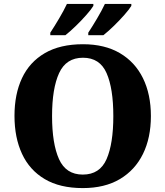

<svg xmlns="http://www.w3.org/2000/svg" viewBox="-20 -951 845 981"><path d="M403 10Q286 10 208.5 -36Q131 -82 92.5 -165Q54 -248 54 -359Q54 -470 92.5 -552Q131 -634 209 -679.5Q287 -725 404 -725Q515 -725 592.5 -679.5Q670 -634 710.5 -551.5Q751 -469 751 -358Q751 -247 710.5 -164.5Q670 -82 592.5 -36Q515 10 403 10ZM403 -59Q490 -59 524.5 -138Q559 -217 559 -358Q559 -499 524.5 -577.5Q490 -656 404 -656Q318 -656 282 -577.5Q246 -499 246 -358Q246 -217 281.5 -138Q317 -59 403 -59ZM431 -784Q452 -816 476 -856.5Q500 -897 516 -931H651V-921Q641 -904 615.5 -875Q590 -846 560.5 -817.5Q531 -789 508 -771H431ZM237 -784Q258 -816 282 -856.5Q306 -897 322 -931H457V-921Q447 -904 421.5 -875Q396 -846 366.5 -817.5Q337 -789 314 -771H237Z"/></svg>

Font: Noto Serif Devanagari ExtraBold
Style: Regular
Weight: 800
Designer: Universal Thirst, Indian Type Foundry and the Monotype Design Team
Foundry: Monotype Imaging Inc.
Version: Version 2.004; ttfautohint (v1.8.4.7-5d5b)